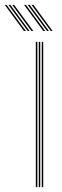

<svg xmlns="http://www.w3.org/2000/svg" viewBox="-89 -773 258 793"><path d="M83.5 0V-600H89.5V0ZM59 0V-600H65.2V0ZM71.2 0V-600H77.2V0ZM40.8 -645 -38.5 -752.8H-30.8L48.5 -645ZM10 -645 -69.2 -752.8H-61.8L17.8 -645ZM25.5 -645 -54 -752.8H-46.2L33 -645ZM120.8 -645 41.2 -752.8H49L128.2 -645ZM89.8 -645 10.5 -752.8H18.2L97.5 -645ZM105.2 -645 25.8 -752.8H33.5L113 -645Z"/></svg>

Font: Big Shoulders Inline Display ExtraLight
Style: Regular
Weight: 250
Version: Version 2.002